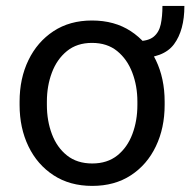

<svg xmlns="http://www.w3.org/2000/svg" viewBox="-20 -606 631 636"><path d="M518.1 -586.4H590.8Q590.8 -505.9 556.4 -459.5Q522 -413.1 434.6 -413.1V-469.7Q471.2 -469.7 489 -484.4Q506.8 -499 512.5 -525.4Q518.1 -551.8 518.1 -586.4ZM44.9 -258.3V-269.5Q44.9 -346.2 74.2 -406.7Q103.5 -467.3 157.2 -502.7Q210.9 -538.1 284.7 -538.1Q359.4 -538.1 413.3 -502.7Q467.3 -467.3 496.3 -406.7Q525.4 -346.2 525.4 -269.5V-258.3Q525.4 -182.1 496.3 -121.3Q467.3 -60.5 413.6 -25.4Q359.9 9.8 285.6 9.8Q211.4 9.8 157.5 -25.4Q103.5 -60.5 74.2 -121.3Q44.9 -182.1 44.9 -258.3ZM135.3 -269.5V-258.3Q135.3 -206.1 151.9 -161.9Q168.5 -117.7 201.9 -91.1Q235.4 -64.5 285.6 -64.5Q335.4 -64.5 368.7 -91.1Q401.9 -117.7 418.5 -161.9Q435.1 -206.1 435.1 -258.3V-269.5Q435.1 -321.3 418.2 -365.5Q401.4 -409.7 368.2 -436.8Q335 -463.9 284.7 -463.9Q234.9 -463.9 201.7 -436.8Q168.5 -409.7 151.9 -365.5Q135.3 -321.3 135.3 -269.5Z"/></svg>

Font: Vazirmatn
Style: Regular
Weight: 400
Designer: Saber Rastikerdar
Foundry: Saber Rastikerdar
Version: Version 33.003;September 2, 2022;FontCreator 14.0.0.2862 64-